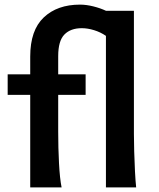

<svg xmlns="http://www.w3.org/2000/svg" viewBox="-20 -811 689 831"><path d="M13.2 -400.4V-489.3H110.8V-566.4Q110.8 -680.2 169.4 -735.6Q228 -791 326.2 -791Q353.5 -791 383.8 -783.4Q414.1 -775.9 439 -764.2H559.6V-231.9Q559.6 -200.7 560.8 -156.2Q562 -111.8 564.2 -69.3Q566.4 -26.9 569.3 0H438.5V-655.8Q415 -671.9 387.2 -680.4Q359.4 -689 334 -689Q285.6 -689 258.8 -661.6Q231.9 -634.3 231.9 -567.9V-489.3H350.6V-400.4H231.9V-241.2Q231.9 -170.4 235.4 -104.5Q238.8 -38.6 246.6 0H110.8V-400.4Z"/></svg>

Font: Kanchenjunga
Style: Bold
Weight: 700
Designer: Becca Hirsbrunner Spalinger
Foundry: SIL International
Version: Version 2.001